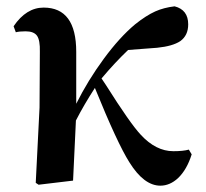

<svg xmlns="http://www.w3.org/2000/svg" viewBox="-20 -571 650 607"><path d="M487 16Q435 16 389 -58Q351 -118 280 -293Q245 -239 220 -190Q214 -71 211 0L102 13L93 7L105 -231L106 -407Q107 -444 97 -458Q87 -472 61 -472Q41 -472 30 -469L23 -488Q63 -547 118 -547Q221 -547 221 -407V-243Q258 -317 308 -385Q358 -453 407 -494Q442 -522 471 -535Q498 -547 532 -551Q575 -540 575 -494Q575 -459 550 -441Q526 -425 477 -420L385 -413Q344 -374 301 -323Q306 -316 315 -302Q392 -180 425 -145Q473 -93 528 -93Q559 -93 577 -98L586 -83Q571 -35 543 -8Q517 16 487 16Z"/></svg>

Font: GenRyuMin TW B
Style: Regular
Weight: 700
Version: Version 1.501;PS 1;hotconv 16.6.51;makeotf.lib2.5.65220